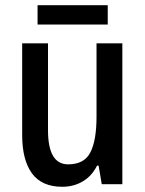

<svg xmlns="http://www.w3.org/2000/svg" viewBox="-20 -706 557 736"><path d="M449 -540V0H370L358 -71H352Q332 -31 297 -10.5Q262 10 219 10Q140 10 102.5 -41.5Q65 -93 65 -188V-540H164V-207Q164 -76 241 -76Q303 -76 326.5 -122Q350 -168 350 -259V-540ZM393 -686V-612H124V-686Z"/></svg>

Font: Noto Sans Lao UI Cond Med
Style: Regular
Weight: 500
Width: 3
Designer: Monotype Design Team
Foundry: Monotype Imaging Inc.
Version: Version 2.000; ttfautohint (v1.8.4.7-5d5b)